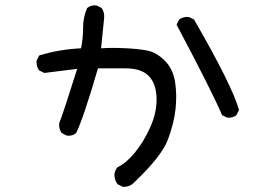

<svg xmlns="http://www.w3.org/2000/svg" viewBox="-20 -671 1040 730"><path d="M446.3 39.1 426.8 29.3Q415 13.7 415 -7.8Q417 -23.4 426.8 -35.2Q460 -50.8 493.2 -91.3Q526.4 -131.8 551.8 -188.5Q577.1 -245.1 575.2 -299.8Q573.2 -354.5 544.9 -382.8Q516.6 -411.1 457 -411.1Q397.5 -411.1 352.5 -411.1Q297.9 -223.6 269.5 -165Q255.9 -153.3 234.4 -155.3L214.8 -165Q203.1 -180.7 205.1 -202.1Q224.6 -252.9 273.4 -409.2L148.4 -393.6L128.9 -403.3Q117.2 -418.9 119.1 -440.4L128.9 -460Q166 -471.7 206.1 -478.5Q246.1 -485.4 288.1 -487.3Q295.9 -524.4 295.9 -565.4Q295.9 -606.4 311.5 -640.6Q325.2 -652.3 346.7 -650.4L366.2 -640.6Q377.9 -625 376 -602.5L364.3 -487.3Q399.4 -490.2 453.1 -487.8Q506.8 -485.4 541 -478.5Q575.2 -471.7 606.4 -440.4Q637.7 -409.2 645.5 -360.4Q653.3 -311.5 647.5 -256.8Q641.6 -202.1 618.2 -139.6Q594.7 -77.1 491.2 21.5Q473.6 41 446.3 39.1ZM843.8 -223.6 824.2 -233.4Q787.1 -321.3 651.4 -577.1L661.1 -596.7Q676.8 -608.4 698.2 -606.4L717.8 -596.7Q863.3 -344.7 888.7 -252.9L878.9 -233.4Q865.2 -221.7 843.8 -223.6Z"/></svg>

Font: NaikaiFont
Style: Regular
Weight: 400
Version: Version 1.67